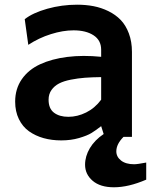

<svg xmlns="http://www.w3.org/2000/svg" viewBox="-20 -586 666 822"><path d="M554.2 117.2Q568.4 117.2 606 109.9V183.1Q530.3 215.8 467.8 215.8Q409.2 215.8 376.7 188Q344.2 160.2 344.2 119.1Q344.2 83 364.7 48.3Q385.3 13.7 423.8 -12.2L413.1 -45.9Q389.2 -27.3 371.3 -16.4Q353.5 -5.4 318.6 4.9Q283.7 15.1 242.2 15.1Q201.7 15.1 166.7 5.4Q131.8 -4.4 104.2 -23.9Q76.7 -43.5 60.8 -76.2Q44.9 -108.9 44.9 -150.9Q44.9 -205.6 73.2 -246.6Q101.6 -287.6 151.6 -310.8Q201.7 -334 268.3 -342.3Q335 -350.6 413.1 -342.8V-373Q413.1 -413.6 380.6 -434.8Q348.1 -456.1 294.9 -456.1Q249.5 -456.1 198 -439.9Q146.5 -423.8 101.1 -394L85.9 -503.9Q120.6 -531.2 182.6 -548.6Q244.6 -565.9 310.1 -565.9Q347.2 -565.9 380.4 -559.6Q413.6 -553.2 444.1 -538.3Q474.6 -523.4 496.6 -500.7Q518.6 -478 531.7 -442.9Q544.9 -407.7 544.9 -363.8V-26.9H545.9Q544.9 -26.9 544.9 -25.9V0H508.8Q478 30.8 478 62Q478 85.4 498.3 101.3Q518.6 117.2 554.2 117.2ZM413.1 -159.2V-255.9Q374 -255.4 344 -253.2Q314 -251 283.2 -244.9Q252.4 -238.8 232.7 -228.5Q212.9 -218.3 200.4 -200.7Q188 -183.1 188 -159.2Q188 -121.1 211.2 -103.5Q234.4 -85.9 272.9 -85.9Q311.5 -85.9 348.9 -104.5Q386.2 -123 413.1 -159.2Z"/></svg>

Font: Stilu SemiBold
Style: Regular
Weight: 600
Designer: Genilson Lima Santos
Foundry: Genilson Lima Santos
Version: Version 1.200;PS 001.200;hotconv 1.0.88;makeotf.lib2.5.64775